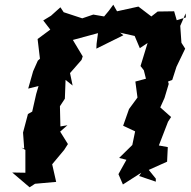

<svg xmlns="http://www.w3.org/2000/svg" viewBox="-20 -760 811 817"><path d="M643 0 613 -37 691 -72 694 -134 656 -141 695 -242 708 -262 662 -303 680 -343 698 -403 695 -413 713 -420 731 -476 768 -553 752 -578 747 -650 770 -703 771 -686 732 -674 721 -712 651 -711 624 -690 569 -732 478 -712 462 -740 443 -714 423 -690 377 -698 330 -682 251 -708 237 -729 197 -693 164 -673 194 -634 140 -594 150 -510 141 -502 121 -457 100 -383 144 -394 134 -360 117 -285 99 -275 78 -196 83 -128 71 -132 88 -122V-25L32 -26L106 37L129 22L219 14L202 -61L253 -122L269 -147L236 -200L267 -227L237 -222L235 -308L256 -340L259 -420L289 -396L278 -449L327 -505L332 -520L290 -590L397 -619L391 -574L390 -553L505 -610L491 -621L553 -607L575 -555L608 -577L578 -479L592 -461L601 -425L556 -413L565 -345L529 -296L504 -225L555 -201L543 -143L487 -88L518 -80L484 -19L503 25L581 -25L572 -11L643 13Z"/></svg>

Font: Asimov Aggro
Style: It
Weight: 500
Designer: Google
Version: Version 2.000980; 2014